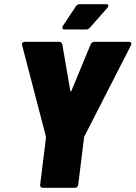

<svg xmlns="http://www.w3.org/2000/svg" viewBox="-20 -900 648 918"><path d="M172 -17 200 -243 199 -249 86 -683Q85 -685 85 -688Q85 -700 100 -700H263Q269 -700 273 -696.5Q277 -693 278 -687L316 -467Q317 -463 319 -463Q321 -463 322 -467L413 -687Q415 -693 420.5 -696.5Q426 -700 431 -700H596Q608 -700 608 -691L606 -683L384 -249Q382 -246 382 -243L354 -17Q353 -10 349 -6Q345 -2 338 -2H185Q178 -2 174.5 -6Q171 -10 172 -17ZM278 -767Q278 -771 281 -777L343 -870Q349 -880 362 -880H487Q498 -880 498 -873Q498 -867 493 -862L410 -768Q402 -759 392 -759H290Q278 -759 278 -767Z"/></svg>

Font: Barlow Semi Condensed Black
Style: Italic
Weight: 900
Width: 4
Italic angle: -7°
Designer: Jeremy Tribby
Foundry: Tribby Type
Version: Version 1.408